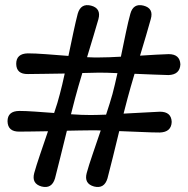

<svg xmlns="http://www.w3.org/2000/svg" viewBox="-20 -726 736 752"><path d="M334.5 -215.5Q316 -215.5 292.2 -215Q268.5 -214.5 242 -214Q229 -161.5 216.5 -110.8Q204 -60 195.5 -27.5Q183 14.5 143 4.5Q103 -6.5 114 -48Q122 -77 137 -121Q152 -165 168 -212Q135 -211.5 105.5 -211Q76 -210.5 55.5 -210.5Q10.5 -210 9.5 -251Q9.5 -291 55.5 -291.5Q79.5 -291.5 115.8 -289Q152 -286.5 192 -283.5Q199 -304 204.8 -323Q210.5 -342 214.5 -358Q219 -374.5 223.8 -395Q228.5 -415.5 233.5 -438Q192 -437.5 153.5 -436.8Q115 -436 89.5 -436Q44 -435 43.5 -476Q43.5 -516 89 -517Q116.5 -517 159.8 -513.8Q203 -510.5 248 -507Q258 -555 267.5 -599.5Q277 -644 284.5 -672.5Q296.5 -714 336.5 -704Q377 -693.5 365.5 -651Q358 -624.5 346 -584.8Q334 -545 321 -502Q349.5 -500.5 369 -501Q386.5 -501 408 -501.8Q429.5 -502.5 453.5 -504Q463.5 -552.5 473 -598Q482.5 -643.5 490.5 -672Q502 -714 542 -704Q583 -693.5 570.5 -651Q563.5 -625 552.2 -587.2Q541 -549.5 528.5 -508Q561.5 -510 590.8 -511.8Q620 -513.5 640.5 -514Q684.5 -514 686.5 -474Q684.5 -433.5 640 -432Q616 -432.5 580.8 -434Q545.5 -435.5 507 -437Q499 -410 492 -385.8Q485 -361.5 480 -342.5Q476.5 -329.5 472.5 -313.8Q468.5 -298 464 -281Q505 -283 543.2 -285.2Q581.5 -287.5 606.5 -288.5Q651 -288.5 652.5 -248.5Q651 -208.5 606 -207Q578 -207 535 -209Q492 -211 447 -212.5Q434.5 -160.5 422 -110.2Q409.5 -60 401 -27.5Q388.5 14.5 348.5 4.5Q308.5 -6.5 319.5 -48Q327.5 -77.5 343 -122.5Q358.5 -167.5 374.5 -215Q351.5 -216 334.5 -215.5ZM274.5 -342.5Q271 -329 266.8 -312.8Q262.5 -296.5 258 -278.5Q280 -277 299.5 -276.2Q319 -275.5 335.5 -275.5Q348 -275.5 363.5 -276Q379 -276.5 395.5 -277Q403 -300 409.5 -320.5Q416 -341 420.5 -357.5Q425 -374.5 430 -395.5Q435 -416.5 440 -439.5Q420 -440.5 401.8 -441Q383.5 -441.5 368.5 -441.5Q354.5 -441 337.8 -440.8Q321 -440.5 302.5 -440Q294 -412 286.8 -387Q279.5 -362 274.5 -342.5Z"/></svg>

Font: Fraunces 9pt Soft Black
Style: Regular
Weight: 900
Version: Version 1.000;[b76b70a41]